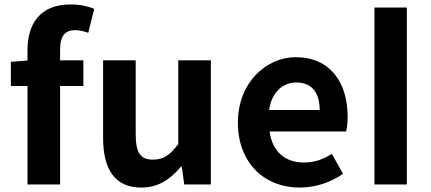

<svg xmlns="http://www.w3.org/2000/svg" viewBox="-20 -832 1945 866"><path d="M378 -684 405 -792C380 -803 342 -812 299 -812C158 -812 104 -722 104 -605V-559L29 -553V-444H104V0H251V-444H356V-560H251V-608C251 -672 275 -696 319 -696C338 -696 359 -691 378 -684Z M617 14C694 14 748 -23 796 -80H800L811 0H931V-560H784V-182C745 -131 717 -112 670 -112C614 -112 592 -141 592 -229V-560H445V-210C445 -70 497 14 617 14Z M1331 14C1403 14 1471 -9 1527 -48L1477 -138C1437 -113 1398 -99 1351 -99C1267 -99 1208 -147 1196 -239H1541C1545 -252 1548 -279 1548 -306C1548 -461 1468 -574 1314 -574C1181 -574 1053 -460 1053 -279C1053 -95 1175 14 1331 14ZM1422 -336H1194C1205 -417 1257 -460 1316 -460C1388 -460 1422 -412 1422 -336Z M1669 -798V0H1815V-798Z"/></svg>

Font: Bithumb Trading Sans Bold
Style: Bold
Weight: 700
Designer: Ham Hyungwon
Foundry: Bithumb
Version: Version 0.500;FEAKit 1.0